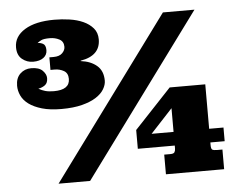

<svg xmlns="http://www.w3.org/2000/svg" viewBox="-52 -792 1082 855"><g transform="rotate(-5 489.5 -364.5)"><path d="M705.1 -719.2H846.2L316.9 0H175.8ZM541 -208 706.1 -383.8H865.2V-185.1H929.2V-124H865.2V-111.8Q865.2 -94.2 871.6 -91.1Q877.9 -87.9 893.1 -87.9H916V0H655.8V-87.9H683.1Q698.2 -87.9 702.1 -94.5Q706.1 -101.1 706.1 -110.8V-124H541ZM607.9 -185.1H706.1V-291ZM192.9 -648.9Q166 -648.9 154.5 -643.1Q143.1 -637.2 137.2 -631.8Q147.9 -632.8 160.9 -626.5Q173.8 -620.1 173.8 -597.2Q173.8 -576.2 157 -563.5Q140.1 -550.8 110.8 -550.8Q83 -550.8 61.5 -568.4Q40 -585.9 40 -621.1Q40 -669.9 88.1 -699.5Q136.2 -729 220.2 -729Q253.9 -729 287.8 -724.1Q321.8 -719.2 348.9 -707Q376 -694.8 393.1 -674.8Q410.2 -654.8 410.2 -625Q410.2 -551.8 321.8 -537.1V-535.2Q366.2 -529.8 393.6 -506.3Q420.9 -482.9 420.9 -439Q420.9 -420.9 409.4 -401.4Q397.9 -381.8 373.5 -366Q349.1 -350.1 310.5 -340.1Q272 -330.1 217.8 -330.1Q167 -330.1 131.1 -340.6Q95.2 -351.1 72.5 -367.9Q49.8 -384.8 39.8 -406.5Q29.8 -428.2 29.8 -450.2Q29.8 -484.9 49.8 -503.9Q69.8 -522.9 99.1 -522.9Q133.8 -522.9 149.9 -506.6Q166 -490.2 166 -473.1Q166 -451.2 153.1 -441.7Q140.1 -432.1 123 -429.2Q137.2 -420.9 153.1 -416.5Q168.9 -412.1 190.9 -412.1Q262.2 -412.1 262.2 -460.9Q262.2 -486.8 243.7 -497.3Q225.1 -507.8 203.1 -507.8H184.1V-564H203.1Q229 -564 241.9 -576.9Q254.9 -589.8 254.9 -605Q254.9 -628.9 235.8 -638.9Q216.8 -648.9 192.9 -648.9Z"/></g></svg>

Font: Ultra
Style: Regular
Weight: 400
Designer: Astigmatic (AOETI)
Foundry: Astigmatic (AOETI)
Version: Version 1.000